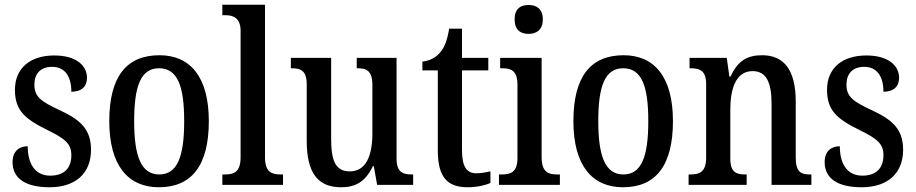

<svg xmlns="http://www.w3.org/2000/svg" viewBox="-20 -780 3863 810"><path d="M189 10C299 10 364 -49 364 -148C364 -235 319 -275 230 -316C153 -352 125 -372 125 -423C125 -468 150 -498 200 -498C251 -498 281 -461 281 -393C324 -393 347 -415 347 -452C347 -502 303 -546 209 -546C110 -546 43 -495 43 -401C43 -314 85 -278 181 -231C256 -194 281 -173 281 -125C281 -72 252 -39 192 -39C127 -39 97 -90 97 -163C65 -163 33 -146 33 -96C33 -27 88 10 189 10Z M650 10C788 10 861 -81 861 -269C861 -456 782 -547 653 -547C513 -547 441 -456 441 -269C441 -81 521 10 650 10ZM652 -44C575 -44 546 -121 546 -269C546 -417 574 -492 651 -492C729 -492 757 -417 757 -269C757 -121 729 -44 652 -44Z M918 0H1174V-44H1164C1125 -44 1098 -55 1098 -117V-760H918V-716H929C961 -716 995 -707 995 -650V-117C995 -55 968 -44 929 -44H918Z M1419 10C1477 10 1521 -11 1553 -79H1557L1571 0H1723V-44H1718C1682 -44 1653 -51 1653 -111V-536H1485V-492H1488C1524 -492 1551 -484 1551 -421V-218C1551 -121 1523 -57 1456 -57C1394 -57 1377 -104 1377 -195V-536H1207V-492H1210C1249 -492 1274 -482 1274 -424V-186C1274 -49 1322 10 1419 10Z M1953 10C1996 10 2031 0 2049 -8V-57C2030 -53 2012 -49 1989 -49C1948 -49 1929 -78 1929 -147V-483H2040V-536H1929V-659H1875C1866 -607 1855 -580 1837 -559C1819 -537 1794 -524 1762 -520V-483H1827V-146C1827 -30 1869 10 1953 10Z M2210 -637C2243 -637 2270 -654 2270 -698C2270 -743 2243 -759 2210 -759C2176 -759 2151 -743 2151 -698C2151 -654 2176 -637 2210 -637ZM2085 0H2342V-44H2331C2292 -44 2265 -55 2265 -117V-536H2090V-492H2099C2137 -492 2163 -481 2163 -423V-113C2163 -54 2135 -44 2096 -44H2085Z M2608 10C2746 10 2819 -81 2819 -269C2819 -456 2740 -547 2611 -547C2471 -547 2399 -456 2399 -269C2399 -81 2479 10 2608 10ZM2610 -44C2533 -44 2504 -121 2504 -269C2504 -417 2532 -492 2609 -492C2687 -492 2715 -417 2715 -269C2715 -121 2687 -44 2610 -44Z M2885 0H3130V-44H3125C3087 -44 3061 -52 3061 -111V-318C3061 -402 3083 -480 3155 -480C3215 -480 3235 -428 3235 -343V0H3403V-44H3398C3360 -44 3337 -53 3337 -116V-351C3337 -487 3286 -547 3195 -547C3132 -547 3092 -523 3062 -457H3057L3046 -536H2889V-492H2894C2931 -492 2959 -483 2959 -425V-115C2959 -53 2930 -44 2891 -44H2885Z M3615 10C3725 10 3790 -49 3790 -148C3790 -235 3745 -275 3656 -316C3579 -352 3551 -372 3551 -423C3551 -468 3576 -498 3626 -498C3677 -498 3707 -461 3707 -393C3750 -393 3773 -415 3773 -452C3773 -502 3729 -546 3635 -546C3536 -546 3469 -495 3469 -401C3469 -314 3511 -278 3607 -231C3682 -194 3707 -173 3707 -125C3707 -72 3678 -39 3618 -39C3553 -39 3523 -90 3523 -163C3491 -163 3459 -146 3459 -96C3459 -27 3514 10 3615 10Z"/></svg>

Font: Noto Serif Devanagari Condensed Medium
Style: Regular
Weight: 500
Width: 3
Designer: Universal Thirst, Indian Type Foundry and the Monotype Design Team
Foundry: Monotype Imaging Inc.
Version: Version 2.004